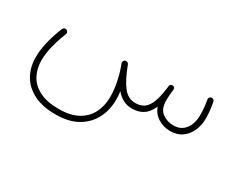

<svg xmlns="http://www.w3.org/2000/svg" viewBox="-80 -542 1292 1066"><g transform="rotate(30 565.5 -8.5)"><path d="M70.3 27.8Q70.3 -21.5 83.5 -74.5Q96.7 -127.4 118.2 -180.2Q121.1 -187 128.2 -189.9Q135.3 -192.9 141.6 -189.9Q148.4 -187 151.4 -180.2Q154.3 -173.3 151.4 -166.5Q131.3 -116.7 118.9 -66.9Q106.4 -17.1 106.4 27.8Q106.4 80.1 129.2 122.3Q151.9 164.6 200.2 189Q248.5 213.4 324.2 213.4Q397.5 213.4 445.1 187.3Q492.7 161.1 515.9 115.5Q539.1 69.8 539.1 11.7Q539.1 -31.7 529.3 -80.3Q519.5 -128.9 501.5 -177.2Q500.5 -178.7 500 -180.7Q497.6 -187.5 500.5 -194.3Q503.4 -201.2 510.3 -203.6Q517.1 -206.1 523.9 -203.1Q530.8 -200.2 533.2 -193.4Q565.9 -107.4 597.7 -67.6Q629.4 -27.8 675.3 -27.8Q704.6 -27.8 726.3 -40.3Q748 -52.7 763.2 -85.7Q778.3 -118.7 786.6 -179.7Q787.6 -189.5 789.6 -201.7Q791 -214.8 805.2 -216.3Q806.2 -216.3 806.6 -216.3Q807.6 -216.3 808.1 -216.3Q808.1 -216.3 808.6 -216.3Q815.4 -215.8 819.6 -210Q823.7 -204.1 822.8 -197.3Q821.8 -187.5 820.3 -178.7Q818.8 -164.6 818.4 -152.1Q817.9 -139.6 817.9 -125.5Q817.9 -72.3 848.9 -49.1Q879.9 -25.9 920.4 -25.9Q969.7 -25.9 995.8 -61Q1022 -96.2 1022 -148.9Q1022 -196.8 1013.2 -245.1Q1011.7 -252 1016.1 -258.1Q1020.5 -264.2 1027.3 -265.6Q1034.2 -267.1 1040.5 -262.7Q1046.9 -258.3 1047.9 -251.5Q1053.2 -224.6 1055.9 -199.5Q1058.6 -174.3 1058.6 -147.5Q1058.6 -106 1042.7 -70.1Q1026.9 -34.2 996.3 -12Q965.8 10.3 921.4 10.3Q878.4 10.3 843.5 -11Q808.6 -32.2 793.5 -72.3Q774.4 -28.8 744.9 -10.3Q715.3 8.3 674.8 8.3Q614.7 8.3 571.8 -43Q575.2 -15.6 575.2 9.8Q575.2 77.1 546.6 131.3Q518.1 185.5 462.4 217Q406.7 248.5 324.2 248.5Q238.8 248.5 182.4 219.5Q126 190.4 98.1 140.6Q70.3 90.8 70.3 27.8Z"/></g></svg>

Font: Mikhak-DS1-FD ExtraLight
Style: Regular
Weight: 200
Designer: Amin Abedi
Version: Version 3.2